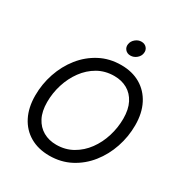

<svg xmlns="http://www.w3.org/2000/svg" viewBox="-213 -1090 1186 1254"><g transform="rotate(30 380.0 -463.0)"><path d="M339.4 10.3Q255.9 10.3 193.8 -25.6Q131.8 -61.5 97.9 -127.9Q64 -194.3 64 -285.2Q64 -371.1 91.3 -452.1Q118.7 -533.2 169.9 -597.7Q221.2 -662.1 293 -700Q364.7 -737.8 452.6 -737.8Q536.1 -737.8 597.7 -701.7Q659.2 -665.5 693.1 -599.4Q727.1 -533.2 727.1 -442.4Q727.1 -356 699.7 -274.9Q672.4 -193.8 621.1 -129.4Q569.8 -64.9 498.3 -27.3Q426.8 10.3 339.4 10.3ZM342.8 -74.2Q411.1 -74.2 465.8 -105.5Q520.5 -136.7 559.1 -189.2Q597.7 -241.7 617.9 -307.1Q638.2 -372.6 638.2 -440.9Q638.2 -510.3 614 -557.6Q589.8 -605 547.1 -629.2Q504.4 -653.3 449.2 -653.3Q380.4 -653.3 325.7 -622.1Q271 -590.8 232.4 -538.1Q193.8 -485.4 173.3 -420.2Q152.8 -355 152.8 -286.6Q152.8 -217.3 177.2 -170.2Q201.7 -123 244.6 -98.6Q287.6 -74.2 342.8 -74.2ZM471.2 -820.8Q446.8 -820.8 432.1 -837.6Q417.5 -854.5 421.4 -878.4Q425.3 -902.3 445.6 -919.2Q465.8 -936 490.2 -936Q515.1 -936 529.8 -919.2Q544.4 -902.3 540.5 -878.4Q537.1 -854.5 516.6 -837.6Q496.1 -820.8 471.2 -820.8Z"/></g></svg>

Font: Inter 20pt
Style: Italic
Weight: 400
Italic angle: -9.3988°
Version: Version 4.001;git-66647c0bb